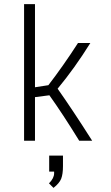

<svg xmlns="http://www.w3.org/2000/svg" viewBox="-20 -684 540 933"><path d="M359 -475H419Q343 -353 260 -253Q332 -151 428 0H365Q285 -130 220 -221L150 -212V0H97V-664H150V-260L215 -270Q286 -362 359 -475ZM218 207Q243 182 243 158V150H219V72H286V123Q286 162 277.5 184Q269 206 240 229Z"/></svg>

Font: Lekton
Style: Regular
Weight: 400
Designer: Paolo Mazzetti, Luciano Perondi, Raffaele Flato, Elena Papassissa, Emilio Macchia, Michela Povoleri, Tobias Seemiller, R
Version: Version 34.000